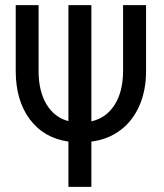

<svg xmlns="http://www.w3.org/2000/svg" viewBox="-20 -731 640 751"><path d="M337.4 -256.3V-710.9H247.6V-257.3C211.1 -266.8 182.5 -288.7 161.9 -323C141.2 -357.3 130.9 -401 130.9 -454.1V-710.9H41.5V-453.6C41.5 -376.8 59.8 -313.8 96.4 -264.6C133.1 -215.5 183.4 -186.4 247.6 -177.2V0H337.4V-177.2C379.7 -182.5 417.1 -196.9 449.5 -220.7C481.9 -244.5 506.9 -276.4 524.7 -316.4C542.4 -356.4 551.3 -401.9 551.3 -452.6V-710.9H461.4V-452.1C461.1 -398.8 450 -355 428.2 -320.8C406.4 -286.6 376.1 -265.1 337.4 -256.3Z"/></svg>

Font: Roboto Condensed
Style: Regular
Weight: 400
Designer: Google
Version: Version 2.134; 2016